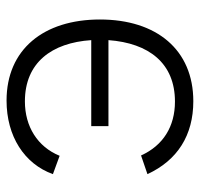

<svg xmlns="http://www.w3.org/2000/svg" viewBox="-32 -563 610 586"><g transform="rotate(-90 273.0 -270.0)"><path d="M257 15C414 15 506.5 -97 506.5 -270C506.5 -441.5 415.5 -555 259 -555C150.5 -555 66 -501 34.5 -413.5L90.5 -393C118 -460.5 180 -499 256.5 -499C375 -499 435.5 -417 443.5 -296.5H181V-244H443.5C434.5 -120.5 373 -41 256 -41C180 -41 122 -77 91.5 -144.5L34.5 -125C77 -33 153.5 15 257 15Z"/></g></svg>

Font: Eudonet Light
Style: Regular
Weight: 300
Designer: Mikhail Sharanda
Foundry: Mikhail Sharanda
Version: Version 4.503;Glyphs 3.1.2 (3151)